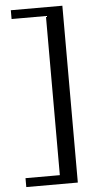

<svg xmlns="http://www.w3.org/2000/svg" viewBox="-60 -778 495 966"><g transform="rotate(-5 187.5 -295.5)"><path d="M293 151.4H32.7V106.4H206.1V-697.3H32.7V-741.7H293Z"/></g></svg>

Font: UniBurma_GGSerif
Style: Book
Weight: 400
Designer: Victor San Kho Lin (for Burmese only and related typography optimization with it)
Foundry: http://www.unimm.org
Version: 2.0